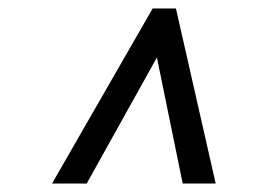

<svg xmlns="http://www.w3.org/2000/svg" viewBox="-20 -700 628 454"><path d="M412 -266 351 -564 185 -266H103L341 -680H396L490 -266Z"/></svg>

Font: Inria Sans
Style: Italic
Weight: 400
Italic angle: -10°
Designer: Black Foundry Team
Foundry: Black Foundry
Version: Version 1.2; ttfautohint (v1.8.3)